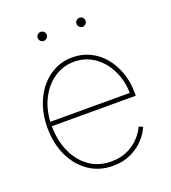

<svg xmlns="http://www.w3.org/2000/svg" viewBox="-132 -807 816 917"><g transform="rotate(-20 276.0 -349.0)"><path d="M286.6 10.3Q217.3 10.3 164.6 -26.1Q111.8 -62.5 82.5 -125.2Q53.2 -188 53.2 -267.1Q53.2 -346.2 82.5 -408.7Q111.8 -471.2 163.1 -507.3Q214.4 -543.5 279.8 -543.5Q328.1 -543.5 368.7 -523.7Q409.2 -503.9 439.2 -468Q469.2 -432.1 485.8 -384.3Q502.4 -336.4 502.4 -279.8V-267.6H64.9V-290H489.3L480 -282.2Q480 -349.6 453.9 -403.8Q427.7 -458 382.6 -489.5Q337.4 -521 279.8 -521Q222.2 -521 176 -488.5Q129.9 -456.1 102.8 -399.7Q75.7 -343.3 75.7 -271V-269Q75.7 -197.3 101.1 -139.2Q126.5 -81.1 173.8 -46.6Q221.2 -12.2 286.6 -12.2Q335.4 -12.2 371.1 -29.8Q406.7 -47.4 430.4 -73.5Q454.1 -99.6 464.4 -124.5L484.4 -115.7Q472.2 -85.9 445.6 -56.9Q418.9 -27.8 378.9 -8.8Q338.9 10.3 286.6 10.3ZM376.5 -663.6Q367.2 -663.6 360.4 -670.4Q353.5 -677.2 353.5 -686.5Q353.5 -696.3 360.4 -702.9Q367.2 -709.5 376.5 -709.5Q386.2 -709.5 392.8 -702.9Q399.4 -696.3 399.4 -686.5Q399.4 -677.2 392.6 -670.4Q385.7 -663.6 376.5 -663.6ZM179.2 -663.6Q169.9 -663.6 163.1 -670.4Q156.2 -677.2 156.2 -686.5Q156.2 -696.3 163.1 -702.9Q169.9 -709.5 179.2 -709.5Q189 -709.5 195.6 -702.9Q202.1 -696.3 202.1 -686.5Q202.1 -677.2 195.3 -670.4Q188.5 -663.6 179.2 -663.6Z"/></g></svg>

Font: Inter 20pt Thin
Style: Regular
Weight: 250
Version: Version 4.001;git-66647c0bb